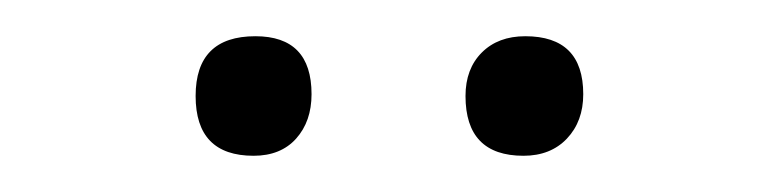

<svg xmlns="http://www.w3.org/2000/svg" viewBox="-20 -654 430 106"><path d="M121 -634Q152 -634 152 -602Q152 -587 143.5 -577.5Q135 -568 120 -568Q88 -568 88 -601Q88 -634 121 -634ZM270 -634Q302 -634 302 -602Q302 -587 293 -577.5Q284 -568 269 -568Q237 -568 237 -601Q237 -616 246 -625Q255 -634 270 -634Z"/></svg>

Font: Alegreya Sans SC Light
Style: Regular
Weight: 300
Designer: Juan Pablo del Peral
Foundry: Huerta Tipografica
Version: Version 2.007